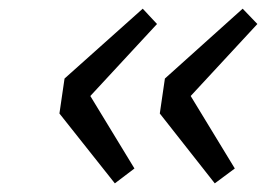

<svg xmlns="http://www.w3.org/2000/svg" viewBox="-20 -472 640 440"><path d="M243.2 -51.8 116.2 -211.9 127.9 -292 307.1 -452.1 339.8 -417 187 -252 288.1 -85.9ZM472.2 -51.8 346.2 -211.9 357.9 -292 536.1 -452.1 569.8 -417 417 -252 518.1 -85.9Z"/></svg>

Font: Office Code Pro D Italic
Style: Regular
Weight: 400
Italic angle: -9°
Designer: Nathan Rutzky & Paul D. Hunt
Foundry: Adobe Systems Incorporated
Version: Version 1.004;PS 001.004;hotconv 1.0.70;makeotf.lib2.5.58329